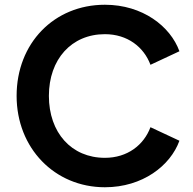

<svg xmlns="http://www.w3.org/2000/svg" viewBox="-20 -777 814 809"><path d="M422 12C581 12 698 -79 736 -184L614 -241C586 -166 517 -112 422 -112C281 -112 186 -218 186 -373C186 -527 281 -633 422 -633C517 -633 586 -579 614 -504L736 -561C698 -666 581 -757 422 -757C208 -757 50 -595 50 -373C50 -153 210 12 422 12Z"/></svg>

Font: Plus Jakarta Sans
Style: Bold
Weight: 700
Designer: Gumpita Rahayu
Foundry: Tokotype
Version: Version 2.071;gftools[0.9.30]